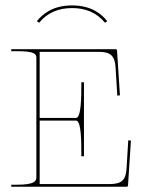

<svg xmlns="http://www.w3.org/2000/svg" viewBox="-20 -706 540 726"><path d="M252.5 -675.5C303 -675.5 345 -659 377 -620L385.5 -626C365.5 -651 328 -685.5 252.5 -685.5C179 -685.5 140.5 -652.5 119.5 -626L128 -620C158 -657 200 -675.5 252.5 -675.5ZM465 -175.5 458.5 -68.5C456 -26 440.5 -10 395 -10H130V-250H267.5C287.5 -250 287.5 -169 287.5 -125V-115H297.5V-395H287.5V-385C287.5 -344 287.5 -260 267.5 -260H130V-510H353.5C397.5 -510 414 -495.5 417 -451.5L423.5 -344.5L433.5 -345.5L422.5 -515.5C422.5 -517 421 -520 417.5 -520H22.5V-512.5H42.5C108.5 -512.5 117.5 -503 117.5 -487.5V-35.5C117.5 -21 111 -7.5 42.5 -7.5H22.5V0H459C460.5 0 464 -1 464 -4.5L475 -174.5Z"/></svg>

Font: ZnikomitSC
Style: Regular
Weight: 100
Designer: gluk
Foundry: gluk
Version: Version 0.55